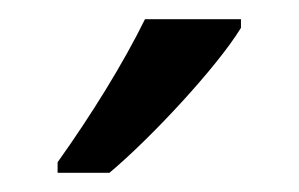

<svg xmlns="http://www.w3.org/2000/svg" viewBox="-20 -786 311 200"><path d="M231 -757V-766H131C109 -721 75 -666 40 -617V-606H94C137 -642 206 -716 231 -757Z"/></svg>

Font: Noto Sans Khmer Condensed
Style: Regular
Weight: 400
Width: 3
Designer: Danh Hong and the Monotype Design Team
Foundry: Monotype Imaging Inc.
Version: Version 2.004